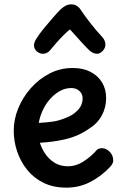

<svg xmlns="http://www.w3.org/2000/svg" viewBox="-20 -860 575 881"><path d="M284 1Q225 1 180 -21Q135 -43 104.5 -81Q74 -119 58.5 -165.5Q43 -212 43 -260Q43 -312 63.5 -362.5Q84 -413 121 -455Q158 -497 207 -522.5Q256 -548 314 -548Q361 -548 395 -530.5Q429 -513 448 -482Q467 -451 467 -410Q467 -366 446.5 -329Q426 -292 388 -269Q339 -235 281.5 -221.5Q224 -208 163 -205Q171 -179 187.5 -154.5Q204 -130 230 -113.5Q256 -97 292 -97Q328 -97 360.5 -117.5Q393 -138 417 -164Q424 -174 432 -177Q440 -180 447 -180Q460 -180 471.5 -173Q483 -166 490.5 -154.5Q498 -143 499 -130Q501 -120 496.5 -110.5Q492 -101 485 -94Q448 -54 397 -26.5Q346 1 284 1ZM158 -296Q193 -298 222 -302Q251 -306 284 -320Q314 -331 336.5 -354Q359 -377 359 -409Q359 -422 353 -432Q347 -442 335.5 -449Q324 -456 306 -456Q278 -456 252.5 -441Q227 -426 207 -402.5Q187 -379 174.5 -350.5Q162 -322 158 -296ZM212 -632Q202 -618 184.5 -614Q167 -610 149 -624Q136 -636 136 -651Q136 -666 146 -681Q160 -704 181.5 -730Q203 -756 223.5 -779.5Q244 -803 257 -816Q270 -828 281.5 -834Q293 -840 307 -840Q321 -840 332 -833.5Q343 -827 351 -814Q366 -791 394 -755Q422 -719 451 -688Q462 -675 463.5 -658.5Q465 -642 452 -627Q437 -611 421 -613.5Q405 -616 392 -627Q372 -646 347 -674Q322 -702 301 -725Q288 -715 272 -699Q256 -683 240.5 -665.5Q225 -648 212 -632Z"/></svg>

Font: Playpen Sans Medium
Style: Regular
Weight: 500
Designer: Laura Meseguer, Veronika Burian, José Scaglione
Foundry: TypeTogether
Version: Version 1.001